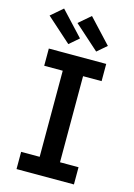

<svg xmlns="http://www.w3.org/2000/svg" viewBox="-144 -1058 787 1131"><g transform="rotate(15 250.0 -493.0)"><path d="M75 0V-105H188V-630H75V-735H425V-630H312V-105H425V0ZM349 -790 199 -924 271 -986 407 -840ZM179 -790 29 -924 101 -986 237 -840Z"/></g></svg>

Font: Iosevka SS18 Extrabold
Style: Regular
Weight: 800
Monospace: yes
Designer: Belleve Invis
Foundry: Belleve Invis
Version: Version 25.1.1; ttfautohint (v1.8.4)